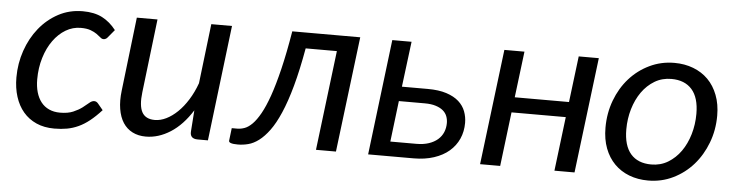

<svg xmlns="http://www.w3.org/2000/svg" viewBox="-38 -634 3022 790"><g transform="rotate(5 1473.5 -239.0)"><path d="M28.3 0ZM393.6 -85.9Q368.7 -58.6 346.2 -40.8Q323.7 -22.9 301 -12.5Q278.3 -2 254.2 2.4Q230 6.8 201.7 6.8Q159.7 6.8 127.4 -7.6Q95.2 -22 73.2 -47.9Q51.3 -73.7 39.8 -109.9Q28.3 -146 28.3 -189.5Q28.3 -247.1 46.6 -300.3Q64.9 -353.5 97.9 -394.5Q130.9 -435.5 176.5 -460Q222.2 -484.4 276.9 -484.4Q325.2 -484.4 357.7 -467.5Q390.1 -450.7 415 -418.5L388.2 -386.2Q385.3 -382.3 380.9 -379.9Q376.5 -377.4 371.6 -377.4Q364.7 -377.4 358.2 -383.3Q351.6 -389.2 341.3 -396.5Q331.1 -403.8 315.2 -409.7Q299.3 -415.5 274.9 -415.5Q241.7 -415.5 212.6 -398.2Q183.6 -380.9 161.6 -350.3Q139.6 -319.8 127 -278.3Q114.3 -236.8 114.3 -189Q114.3 -159.7 121.1 -136Q127.9 -112.3 141.1 -95.5Q154.3 -78.6 174.1 -69.6Q193.8 -60.5 219.7 -60.5Q252 -60.5 273.7 -69.8Q295.4 -79.1 310.3 -90.3Q325.2 -101.6 335.7 -110.8Q346.2 -120.1 356 -120.1Q365.2 -120.1 372.1 -111.8L393.6 -85.9Z M459.5 0ZM585.9 -477.5 549.8 -173.8Q543 -118.2 557.6 -91.3Q572.3 -64.5 610.8 -64.5Q633.8 -64.5 657.7 -76.2Q681.6 -87.9 704.1 -109.6Q726.6 -131.3 745.8 -162.1Q765.1 -192.9 778.8 -231L808.1 -477.5H893.6L835.9 0H793.5Q760.7 0 763.2 -30.8L769.5 -118.2Q730.5 -56.2 681.2 -24.7Q631.8 6.8 579.6 6.8Q548.3 6.8 524.4 -5.4Q500.5 -17.6 485.6 -40.5Q470.7 -63.5 465.1 -97.2Q459.5 -130.9 464.8 -173.8L500.5 -477.5Z M1423.3 -477.1 1364.7 0H1282.2L1332.5 -412.1H1203.6Q1187.5 -321.3 1169.2 -254.9Q1150.9 -188.5 1130.6 -141.8Q1110.4 -95.2 1089.1 -66.4Q1067.9 -37.6 1046.1 -21.2Q1024.4 -4.9 1002.7 0.7Q981 6.3 960 6.3Q921.4 6.3 922.9 -6.3L929.2 -58.6H952.1Q966.8 -58.6 982.2 -64.2Q997.6 -69.8 1013.7 -85.9Q1029.8 -102.1 1046.1 -131.1Q1062.5 -160.2 1078.9 -206.5Q1095.2 -252.9 1111.3 -319.3Q1127.4 -385.7 1142.6 -477.1Z M1635.3 -477.1 1611.8 -289.6H1718.3Q1764.2 -289.6 1795.9 -279.3Q1827.6 -269 1847.2 -251.5Q1866.7 -233.9 1875.2 -211.2Q1883.8 -188.5 1883.8 -163.6Q1883.8 -127.9 1870.4 -97.9Q1856.9 -67.9 1831.5 -46.1Q1806.2 -24.4 1769 -12.2Q1731.9 0 1685.1 0H1497.6L1555.7 -477.1ZM1604.5 -229.5 1584 -60.5H1691.4Q1720.7 -60.5 1742.7 -67.9Q1764.6 -75.2 1779.5 -88.1Q1794.4 -101.1 1801.8 -118.7Q1809.1 -136.2 1809.1 -156.7Q1809.1 -171.4 1804 -184.8Q1798.8 -198.2 1787.1 -208Q1775.4 -217.8 1756.8 -223.6Q1738.3 -229.5 1711.4 -229.5Z M2408.7 -477.1 2350.1 0H2267.1L2294.4 -223.6H2070.3L2043 0H1960L2018.6 -477.1H2101.6L2078.1 -286.6H2302.2L2325.7 -477.1Z M2460.9 0ZM2661.6 -60.1Q2699.7 -60.1 2730.5 -78.6Q2761.2 -97.2 2783 -127.9Q2804.7 -158.7 2816.7 -199.2Q2828.6 -239.7 2828.6 -283.7Q2828.6 -350.6 2798.8 -384.3Q2769 -418 2713.9 -418Q2675.8 -418 2645 -399.7Q2614.3 -381.3 2592.5 -350.6Q2570.8 -319.8 2558.8 -279.5Q2546.9 -239.3 2546.9 -195.3Q2546.9 -128.4 2576.4 -94.2Q2606 -60.1 2661.6 -60.1ZM2654.3 6.8Q2611.8 6.8 2576.2 -6.8Q2540.5 -20.5 2514.9 -46.4Q2489.3 -72.3 2475.1 -109.6Q2460.9 -147 2460.9 -194.8Q2460.9 -254.9 2480.7 -307.6Q2500.5 -360.4 2535.4 -399.7Q2570.3 -439 2617.9 -461.9Q2665.5 -484.9 2720.7 -484.9Q2763.2 -484.9 2798.8 -471.2Q2834.5 -457.5 2860.1 -431.9Q2885.7 -406.2 2900.1 -368.7Q2914.6 -331.1 2914.6 -283.7Q2914.6 -224.1 2894.5 -171.4Q2874.5 -118.7 2839.6 -79.1Q2804.7 -39.6 2757.1 -16.4Q2709.5 6.8 2654.3 6.8Z"/></g></svg>

Font: Carlito
Style: Italic
Weight: 400
Italic angle: -7°
Designer: Lukasz Dziedzic
Foundry: tyPoland Lukasz Dziedzic
Version: Version 1.104